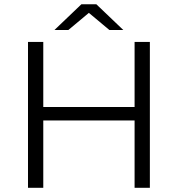

<svg xmlns="http://www.w3.org/2000/svg" viewBox="-20 -901 853 921"><path d="M625.6 0V-700H698.9V0ZM114.3 0V-700H187.6V0ZM179.7 -323.3V-387.7H632.9V-323.3ZM241.1 -757 370.5 -880.6H442.1L571.5 -757H504.8L378.4 -862.6H434.2L307.8 -757Z"/></svg>

Font: Montserrat Alternates Thin
Style: Regular
Weight: 100
Designer: Julieta Ulanovsky
Foundry: Julieta Ulanovsky
Version: Version 9.000